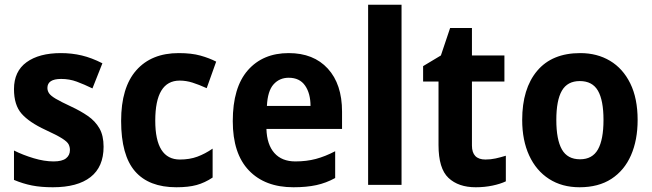

<svg xmlns="http://www.w3.org/2000/svg" viewBox="-20 -780 2751 810"><path d="M417 -161Q417 -76 362 -33Q307 10 203 10Q153 10 115 2.5Q77 -5 39 -21V-145Q77 -126 122 -112.5Q167 -99 206 -99Q242 -99 258.5 -112Q275 -125 275 -147Q275 -160 269.5 -171Q264 -182 242 -196Q220 -210 172 -232Q103 -264 71 -300.5Q39 -337 39 -404Q39 -479 92 -517.5Q145 -556 237 -556Q283 -556 325 -546Q367 -536 412 -513L370 -407Q335 -424 304 -435.5Q273 -447 238 -447Q180 -447 180 -409Q180 -397 187 -386.5Q194 -376 215 -363.5Q236 -351 279 -331Q320 -312 351 -290.5Q382 -269 399.5 -238.5Q417 -208 417 -161Z M724 10Q608 10 549.5 -57.5Q491 -125 491 -270Q491 -411 555 -483.5Q619 -556 734 -556Q788 -556 825.5 -545.5Q863 -535 892 -520L852 -408Q819 -423 792 -431.5Q765 -440 738 -440Q635 -440 635 -271Q635 -107 739 -107Q780 -107 812.5 -119Q845 -131 877 -153V-31Q844 -9 809.5 0.5Q775 10 724 10Z M1198 -556Q1303 -556 1363 -490.5Q1423 -425 1423 -309V-236H1104Q1106 -170 1137.5 -134.5Q1169 -99 1226 -99Q1273 -99 1312.5 -109.5Q1352 -120 1394 -142V-29Q1356 -8 1314.5 1Q1273 10 1218 10Q1098 10 1030 -61Q962 -132 962 -269Q962 -411 1025.5 -483.5Q1089 -556 1198 -556ZM1198 -452Q1159 -452 1134 -424Q1109 -396 1106 -333H1290Q1290 -386 1267 -419Q1244 -452 1198 -452Z M1674 0H1533V-760H1674Z M2028 -107Q2050 -107 2070.5 -111.5Q2091 -116 2114 -123V-15Q2091 -4 2057.5 3Q2024 10 1987 10Q1914 10 1872 -29.5Q1830 -69 1830 -168V-436H1765V-501L1840 -546L1879 -662H1971V-546H2108V-436H1971V-166Q1971 -107 2028 -107Z M2670 -274Q2670 -189 2642 -125Q2614 -61 2559.5 -25.5Q2505 10 2425 10Q2351 10 2296.5 -25Q2242 -60 2212.5 -124Q2183 -188 2183 -274Q2183 -406 2246 -481Q2309 -556 2428 -556Q2499 -556 2553.5 -523.5Q2608 -491 2639 -428Q2670 -365 2670 -274ZM2327 -274Q2327 -191 2350.5 -149.5Q2374 -108 2427 -108Q2479 -108 2502.5 -149.5Q2526 -191 2526 -274Q2526 -357 2502.5 -397.5Q2479 -438 2426 -438Q2374 -438 2350.5 -397.5Q2327 -357 2327 -274Z"/></svg>

Font: Noto Sans Tamil SemiCondensed
Style: Bold
Weight: 700
Width: 4
Designer: Jelle Bosma - Monotype Design Team
Foundry: Monotype Imaging Inc.
Version: Version 2.004; ttfautohint (v1.8.4.7-5d5b)